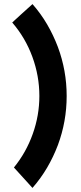

<svg xmlns="http://www.w3.org/2000/svg" viewBox="-20 -819 395 938"><path d="M138.7 -799Q102 -765.7 81.3 -747.2Q60.7 -728.7 52.2 -720.5Q43.7 -712.3 41.7 -710.7Q39.7 -709 39.7 -709Q103.7 -635 138 -541.7Q172.3 -448.3 172.3 -350Q172.3 -255 140 -164.7Q107.7 -74 48 -0.7Q82 36.7 100.8 57.3Q119.7 78 127.5 86.8Q135.3 95.7 137 97.3Q138.7 99 138.7 99Q179.7 52 210.2 0Q240.7 -52 262.7 -110Q305.7 -225.3 305.7 -350Q305.7 -474.3 262.7 -589.7Q240.7 -647.7 210.2 -700Q179.7 -752.3 138.7 -799Z"/></svg>

Font: Unageo Variable
Style: Regular
Weight: 300
Designer: Richard Sepsi
Foundry: Richard Sepsi
Version: Version 2.200